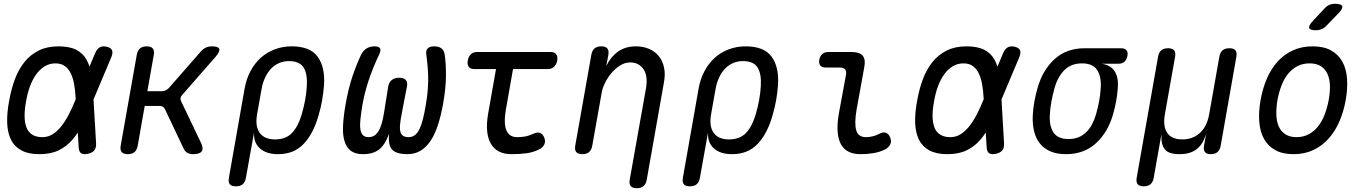

<svg xmlns="http://www.w3.org/2000/svg" viewBox="-20 -805 7240 1015"><path d="M488 -46Q489 -23 478.5 -10Q468 3 445 8Q421 13 409 5Q397 -3 396 -26L380 -285Q378 -325 372 -359Q366 -393 354 -417.5Q342 -442 322.5 -456Q303 -470 273 -470Q242 -470 216.5 -454.5Q191 -439 171.5 -412Q152 -385 138.5 -348.5Q125 -312 118 -270H28Q39 -334 59 -387Q79 -440 110.5 -478.5Q142 -517 186 -538.5Q230 -560 289 -560Q348 -560 383.5 -541.5Q419 -523 437.5 -489.5Q456 -456 463 -408.5Q470 -361 473 -303ZM483 -524Q493 -547 508 -555Q523 -563 544 -558Q566 -553 572 -540Q578 -527 569 -504L465 -257Q441 -199 417 -150Q393 -101 362 -65.5Q331 -30 289.5 -10Q248 10 188 10Q130 10 93 -10Q56 -30 38 -66.5Q20 -103 18 -154.5Q16 -206 28 -270H118Q110 -228 110 -193.5Q110 -159 119 -133.5Q128 -108 149 -94Q170 -80 204 -80Q234 -80 258.5 -95.5Q283 -111 304 -137.5Q325 -164 343.5 -199.5Q362 -235 378 -275Z M655 10Q633 10 623.5 -1Q614 -12 618 -35L703 -515Q707 -538 720 -549Q733 -560 756 -560Q778 -560 787.5 -549Q797 -538 793 -515L759 -323H837Q847 -323 855.5 -327Q864 -331 872 -339L1041 -532Q1053 -546 1067.5 -553Q1082 -560 1100 -560Q1134 -560 1139 -546.5Q1144 -533 1119 -504L944 -304Q936 -296 934.5 -287.5Q933 -279 937 -271L1043 -49Q1057 -20 1046.5 -5Q1036 10 1000 10Q983 10 970.5 3Q958 -4 951 -19L852 -228Q848 -236 841 -240.5Q834 -245 824 -245H745L708 -35Q704 -12 691 -1Q678 10 655 10Z M1227 180Q1204 180 1195 169Q1186 158 1190 135L1273 -336Q1282 -387 1304 -428.5Q1326 -470 1358 -499Q1390 -528 1432 -544Q1474 -560 1522 -560Q1619 -560 1659 -505.5Q1699 -451 1693 -356Q1690 -316 1683 -275.5Q1676 -235 1664 -195Q1637 -99 1585.5 -44.5Q1534 10 1450 10Q1388 10 1354 -20.5Q1320 -51 1323 -105L1280 135Q1276 158 1263 169Q1250 180 1227 180ZM1434 -68Q1491 -68 1523.5 -102Q1556 -136 1575 -200Q1586 -238 1593 -275.5Q1600 -313 1602 -350Q1606 -414 1585 -448Q1564 -482 1507 -482Q1479 -482 1455 -471.5Q1431 -461 1412.5 -441.5Q1394 -422 1381 -394Q1368 -366 1362 -330L1339 -200Q1328 -137 1353 -102.5Q1378 -68 1434 -68Z M2275 -560Q2300 -560 2314 -549Q2328 -538 2331 -515Q2338 -467 2337.5 -402.5Q2337 -338 2322 -254Q2311 -194 2295.5 -145.5Q2280 -97 2257.5 -62.5Q2235 -28 2204.5 -9Q2174 10 2133 10Q2078 10 2054.5 -12.5Q2031 -35 2037 -98Q2015 -38 1983 -14Q1951 10 1899 10Q1858 10 1834.5 -8Q1811 -26 1801 -59.5Q1791 -93 1793.5 -142Q1796 -191 1807 -254Q1822 -339 1844 -403.5Q1866 -468 1889 -516Q1900 -538 1918 -549Q1936 -560 1960 -560Q1983 -560 1989 -549.5Q1995 -539 1984 -516Q1966 -478 1952.5 -444.5Q1939 -411 1928.5 -379Q1918 -347 1910 -316Q1902 -285 1896 -251Q1889 -208 1885.5 -176Q1882 -144 1885 -122.5Q1888 -101 1898.5 -90.5Q1909 -80 1928 -80Q1951 -80 1965.5 -93Q1980 -106 1989.5 -128.5Q1999 -151 2005 -181Q2011 -211 2016 -246L2032 -346Q2036 -370 2051 -382Q2066 -394 2090 -394Q2115 -394 2125.5 -382Q2136 -370 2131 -346L2111 -243Q2103 -203 2098 -172Q2093 -141 2094.5 -121Q2096 -101 2106.5 -90.5Q2117 -80 2140 -80Q2159 -80 2173 -90.5Q2187 -101 2197.5 -122.5Q2208 -144 2216 -176Q2224 -208 2231 -251Q2237 -285 2240 -316Q2243 -347 2243.5 -378Q2244 -409 2241.5 -442.5Q2239 -476 2234 -514Q2230 -537 2240.5 -548.5Q2251 -560 2275 -560Z M2892 -530Q2912 -530 2920.5 -517.5Q2929 -505 2926 -485Q2922 -465 2909.5 -452.5Q2897 -440 2877 -440H2486Q2466 -440 2457.5 -452.5Q2449 -465 2453 -485Q2456 -505 2468.5 -517.5Q2481 -530 2501 -530ZM2798 -97Q2821 -108 2835 -102.5Q2849 -97 2857 -78Q2865 -58 2857.5 -41.5Q2850 -25 2830 -15Q2797 1 2761 5.5Q2725 10 2683 10Q2647 10 2620 -3Q2593 -16 2576.5 -42.5Q2560 -69 2555.5 -110Q2551 -151 2561 -207L2618 -530H2708L2654 -224Q2642 -152 2657 -116Q2672 -80 2714 -80Q2734 -80 2753.5 -83Q2773 -86 2798 -97Z M3111 -35Q3107 -12 3094 -1Q3081 10 3058 10Q3036 10 3026.5 -1Q3017 -12 3021 -35L3106 -515Q3110 -538 3123 -549Q3136 -560 3159 -560Q3181 -560 3190.5 -549Q3200 -538 3196 -515L3185 -456Q3208 -504 3247 -532Q3286 -560 3341 -560Q3380 -560 3411.5 -546.5Q3443 -533 3463 -508Q3483 -483 3490.5 -448Q3498 -413 3490 -370L3399 145Q3395 168 3382 179Q3369 190 3346 190Q3324 190 3314.5 179Q3305 168 3309 145L3396 -344Q3400 -370 3397.5 -393.5Q3395 -417 3384.5 -435Q3374 -453 3355.5 -464Q3337 -475 3311 -475Q3284 -475 3258.5 -459Q3233 -443 3213 -419.5Q3193 -396 3179 -368Q3165 -340 3161 -316Z M3627 180Q3604 180 3595 169Q3586 158 3590 135L3673 -336Q3682 -387 3704 -428.5Q3726 -470 3758 -499Q3790 -528 3832 -544Q3874 -560 3922 -560Q4019 -560 4059 -505.5Q4099 -451 4093 -356Q4090 -316 4083 -275.5Q4076 -235 4064 -195Q4037 -99 3985.5 -44.5Q3934 10 3850 10Q3788 10 3754 -20.5Q3720 -51 3723 -105L3680 135Q3676 158 3663 169Q3650 180 3627 180ZM3834 -68Q3891 -68 3923.5 -102Q3956 -136 3975 -200Q3986 -238 3993 -275.5Q4000 -313 4002 -350Q4006 -414 3985 -448Q3964 -482 3907 -482Q3879 -482 3855 -471.5Q3831 -461 3812.5 -441.5Q3794 -422 3781 -394Q3768 -366 3762 -330L3739 -200Q3728 -137 3753 -102.5Q3778 -68 3834 -68Z M4508 -224Q4496 -152 4506.5 -116Q4517 -80 4558 -80Q4575 -80 4592.5 -84Q4610 -88 4627 -97Q4649 -109 4664 -103Q4679 -97 4686 -78Q4694 -58 4686.5 -42Q4679 -26 4659 -15Q4631 -1 4598 4.5Q4565 10 4527 10Q4492 10 4466 -3Q4440 -16 4425.5 -42.5Q4411 -69 4408 -110Q4405 -151 4415 -207L4452 -408Q4456 -428 4447.5 -438Q4439 -448 4419 -448H4345Q4325 -448 4316.5 -458.5Q4308 -469 4311 -489Q4315 -509 4327 -519.5Q4339 -530 4359 -530H4483Q4524 -530 4540.5 -510.5Q4557 -491 4549 -450Z M5288 -46Q5289 -23 5278.5 -10Q5268 3 5245 8Q5221 13 5209 5Q5197 -3 5196 -26L5180 -285Q5178 -325 5172 -359Q5166 -393 5154 -417.5Q5142 -442 5122.5 -456Q5103 -470 5073 -470Q5042 -470 5016.5 -454.5Q4991 -439 4971.5 -412Q4952 -385 4938.5 -348.5Q4925 -312 4918 -270H4828Q4839 -334 4859 -387Q4879 -440 4910.5 -478.5Q4942 -517 4986 -538.5Q5030 -560 5089 -560Q5148 -560 5183.5 -541.5Q5219 -523 5237.5 -489.5Q5256 -456 5263 -408.5Q5270 -361 5273 -303ZM5283 -524Q5293 -547 5308 -555Q5323 -563 5344 -558Q5366 -553 5372 -540Q5378 -527 5369 -504L5265 -257Q5241 -199 5217 -150Q5193 -101 5162 -65.5Q5131 -30 5089.5 -10Q5048 10 4988 10Q4930 10 4893 -10Q4856 -30 4838 -66.5Q4820 -103 4818 -154.5Q4816 -206 4828 -270H4918Q4910 -228 4910 -193.5Q4910 -159 4919 -133.5Q4928 -108 4949 -94Q4970 -80 5004 -80Q5034 -80 5058.5 -95.5Q5083 -111 5104 -137.5Q5125 -164 5143.5 -199.5Q5162 -235 5178 -275Z M5804 -468Q5852 -461 5873 -427.5Q5894 -394 5889 -340Q5887 -305 5880.5 -270Q5874 -235 5864 -200Q5837 -106 5774 -48Q5711 10 5615 10Q5567 10 5532.5 -5Q5498 -20 5476.5 -47.5Q5455 -75 5446 -114Q5437 -153 5440 -200Q5442 -235 5448.5 -270Q5455 -305 5465 -340Q5492 -435 5555 -492.5Q5618 -550 5714 -550H5906Q5926 -550 5935 -539.5Q5944 -529 5940 -509Q5936 -489 5924 -478.5Q5912 -468 5892 -468ZM5629 -70Q5658 -70 5680.5 -79Q5703 -88 5721 -105Q5739 -122 5752 -146Q5765 -170 5774 -200Q5784 -235 5790.5 -270Q5797 -305 5799 -340Q5803 -400 5780 -435Q5757 -470 5700 -470Q5643 -470 5607.5 -435Q5572 -400 5555 -340Q5545 -305 5538.5 -270Q5532 -235 5530 -200Q5526 -140 5549 -105Q5572 -70 5629 -70Z M6026 180Q6004 180 5994.5 169Q5985 158 5989 135L6102 -505Q6106 -528 6119 -539Q6132 -550 6155 -550Q6178 -550 6187 -539Q6196 -528 6192 -505L6138 -200Q6127 -137 6150.5 -102.5Q6174 -68 6230 -68Q6286 -68 6323.5 -102.5Q6361 -137 6372 -200L6426 -505Q6430 -528 6443 -539Q6456 -550 6479 -550Q6502 -550 6511 -539Q6520 -528 6516 -505L6433 -34Q6429 -12 6416 -1Q6403 10 6381 10Q6359 10 6350 -1Q6341 -12 6345 -34L6354 -85Q6356 -95 6355.5 -95Q6355 -95 6352 -85Q6337 -40 6304 -15Q6271 10 6215 10Q6159 10 6138.5 -15Q6118 -40 6120 -85Q6120 -95 6120 -95Q6120 -95 6118 -85L6079 135Q6075 158 6062 169Q6049 180 6026 180Z M6818 10Q6760 10 6721.5 -11.5Q6683 -33 6662 -71Q6641 -109 6637 -161.5Q6633 -214 6644 -276Q6655 -338 6677.5 -390Q6700 -442 6734 -479.5Q6768 -517 6814.5 -538.5Q6861 -560 6919 -560Q6978 -560 7016.5 -538.5Q7055 -517 7076 -479.5Q7097 -442 7101 -390Q7105 -338 7094 -276Q7083 -214 7060 -161.5Q7037 -109 7002.5 -71Q6968 -33 6922 -11.5Q6876 10 6818 10ZM6834 -80Q6869 -80 6897 -94.5Q6925 -109 6946 -134.5Q6967 -160 6981.5 -196.5Q6996 -233 7004 -276Q7012 -319 7010.5 -354.5Q7009 -390 6997 -415.5Q6985 -441 6962 -455.5Q6939 -470 6903 -470Q6867 -470 6839 -455.5Q6811 -441 6790 -415.5Q6769 -390 6755 -354Q6741 -318 6733 -275Q6726 -232 6727.5 -196Q6729 -160 6741 -134.5Q6753 -109 6776 -94.5Q6799 -80 6834 -80ZM6993 -670Q6981 -657 6967 -651Q6953 -645 6937 -645Q6905 -645 6901 -657Q6897 -669 6921 -695L6980 -758Q6992 -772 7006 -778.5Q7020 -785 7037 -785Q7071 -785 7075.5 -772Q7080 -759 7054 -733Z"/></svg>

Font: Maple Mono
Style: Italic
Weight: 400
Italic angle: -10°
Monospace: yes
Designer: subframe7536
Version: Version 7.300